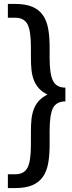

<svg xmlns="http://www.w3.org/2000/svg" viewBox="-20 -740 366 975"><path d="M20 215V145H57Q102 145 119.5 112Q137 79 137 -5V-75Q137 -108 140 -135.5Q143 -163 152 -186.5Q161 -210 177.5 -228Q194 -246 221 -260Q194 -273 177.5 -291.5Q161 -310 152 -333Q143 -356 140 -384Q137 -412 137 -445V-500Q137 -584 119.5 -617Q102 -650 57 -650H20V-720H57Q109 -720 143 -706Q177 -692 197 -664Q217 -636 224.5 -595Q232 -554 232 -500V-445Q232 -363 249.5 -329Q267 -295 312 -295V-225Q267 -225 249.5 -192Q232 -159 232 -75V-5Q232 49 224.5 90Q217 131 197 159Q177 187 143 201Q109 215 57 215Z"/></svg>

Font: Hermeneus One
Style: Regular
Weight: 400
Designer: Rodrigo Fuenzalida, Pablo Impallari
Foundry: Pablo Impallari, Rodrigo Fuenzalida
Version: Version 1.002; ttfautohint (v0.93) -l 8 -r 50 -G 200 -x 14 -